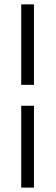

<svg xmlns="http://www.w3.org/2000/svg" viewBox="-20 -731 257 883"><path d="M77.6 131.8V-244.6H136.2V131.8ZM136.2 -340.8H77.6V-710.9H136.2Z"/></svg>

Font: Shabnam Thin FD
Style: Thin-FD
Weight: 100
Foundry: DejaVu fonts team - Redesigned by Saber Rastikerdar - Based on Vazir font
Version: Version 5.0.0